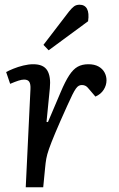

<svg xmlns="http://www.w3.org/2000/svg" viewBox="-20 -793 504 813"><path d="M109 -416Q110 -437 104 -446.5Q98 -456 82 -456Q72 -456 58 -451.5Q44 -447 23 -438L6 -488Q17 -494 36.5 -502Q56 -510 78.5 -515.5Q101 -521 121 -521Q164 -521 180 -495Q196 -469 191 -419L177 -277L183 -276L237 -403Q256 -448 273 -474Q290 -500 309 -510.5Q328 -521 354 -521Q380 -521 397 -511.5Q414 -502 422.5 -486.5Q431 -471 431 -453Q431 -432 419 -413Q407 -394 384 -384L361 -411Q350 -425 343 -429Q336 -433 327 -433Q320 -433 314 -430Q308 -427 301.5 -418Q295 -409 286.5 -392Q278 -375 265 -346Q232 -273 214 -230Q196 -187 187.5 -162.5Q179 -138 176 -121Q173 -104 171 -82L163 0H89ZM272 -744Q284 -759 293.5 -766Q303 -773 317 -773Q339 -773 348.5 -755.5Q358 -738 353 -703L186 -580L164 -603Z"/></svg>

Font: Literata
Style: Italic
Weight: 400
Italic angle: -2°
Designer: Latin by Veronika Burian and Jose Scaglione. Greek by Irene Vlachou. Cyrillic by Vera Evstafieva
Foundry: TypeTogether
Version: Version 3.103;gftools[0.9.29]